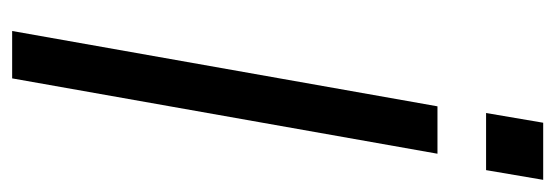

<svg xmlns="http://www.w3.org/2000/svg" viewBox="-319 -595 914 316"><g transform="rotate(90 138.0 -437.0)"><path d="M31 0H109L233 -700H155ZM166 -780H260L276 -874H182Z"/></g></svg>

Font: Uncut Sans
Style: Italic
Weight: 400
Italic angle: -10°
Designer: Kasper Nordkvist
Foundry: Uncut Type
Version: Version 1.111;FEAKit 1.0